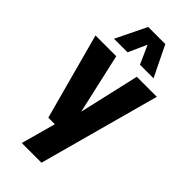

<svg xmlns="http://www.w3.org/2000/svg" viewBox="-320 -870 1151 1151"><g transform="rotate(45 256.0 -294.0)"><path d="M145 0 -3.5 -548.5H172.5L259 -165L347 -548.5H516.5L307 220H140L200.5 0ZM89 -613 184 -808H329L424 -613H309L256.5 -730.5L204 -613Z"/></g></svg>

Font: Encode Sans Condensed Condensed ExtraBold
Style: Regular
Weight: 800
Width: 3
Designer: Multiple Designers
Foundry: Impallari Type
Version: Version 3.000; ttfautohint (v1.8.3) -l 8 -r 50 -G 200 -x 14 